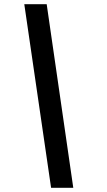

<svg xmlns="http://www.w3.org/2000/svg" viewBox="-20 -792 510 917"><path d="M224 105 96 -772H203L330 105Z"/></svg>

Font: Host Grotesk Medium
Style: Italic
Weight: 500
Italic angle: -8°
Designer: Doğukan Karapınar based on Poppins by Indian Type Foundry, Jonny Pinhorn
Foundry: Element Type
Version: Version 1.001; ttfautohint (v1.8.4.7-5d5b)